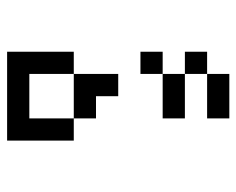

<svg xmlns="http://www.w3.org/2000/svg" viewBox="-82 -770 665 540"><g transform="rotate(90 250.0 -499.5)"><path d="M312.5 -625V-687.5H187.5V-625H125V-562.5H187.5V-625ZM312.5 -750V-812.5H187.5V-750H125V-687.5H187.5V-750ZM125 -375V-187.5H375V-375H312.5Q312.5 -375 312.5 -250H187.5Q187.5 -250 187.5 -375ZM187.5 -375H312.5V-437.5H250V-500H187.5Q187.5 -500 187.5 -375Z"/></g></svg>

Font: CalcUnifontExMono
Style: Regular
Weight: 500
Version: Version 15.0.06